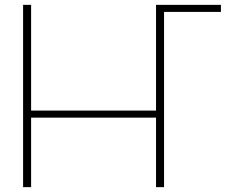

<svg xmlns="http://www.w3.org/2000/svg" viewBox="-20 -770 954 790"><path d="M889 -721H655V0H622V-286H108V0H75V-750H108V-315H622V-750H889Z"/></svg>

Font: Poiret One
Style: Regular
Weight: 400
Designer: Denis Masharov (denis.masharov@gmail.com), Cyreal (Charset Expansion)
Foundry: Denis Masharov
Version: Version 1.101